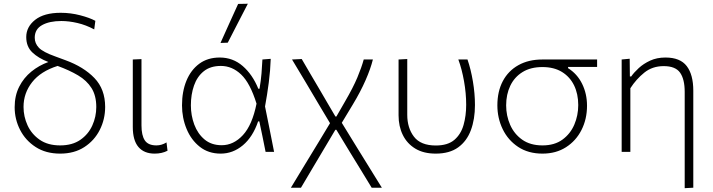

<svg xmlns="http://www.w3.org/2000/svg" viewBox="-20 -813 3817 1028"><path d="M302 9.5Q225.5 9.5 171 -25.8Q116.5 -61 87.5 -117.8Q58.5 -174.5 58.5 -239Q58.5 -301 82.8 -348.8Q107 -396.5 148 -429.8Q189 -463 239 -481Q185.5 -501.5 153 -532.5Q120.5 -563.5 120.5 -614.5Q120.5 -669 168.2 -706.8Q216 -744.5 305 -744.5Q358.5 -744.5 409.2 -731.2Q460 -718 490.5 -701.5L484.5 -655.5Q441 -679 395 -689.8Q349 -700.5 308.5 -700.5Q244.5 -700.5 205.2 -678.5Q166 -656.5 166 -611Q166 -581 187.8 -557.8Q209.5 -534.5 275.5 -511L331 -490.5Q428 -455 485.5 -395.2Q543 -335.5 543 -240.5Q543 -174.5 514.2 -117.5Q485.5 -60.5 431.5 -25.5Q377.5 9.5 302 9.5ZM106 -240.5Q106 -189 127.5 -142Q149 -95 192.5 -64.8Q236 -34.5 302 -34.5Q367 -34.5 410 -64.2Q453 -94 474.2 -141Q495.5 -188 495.5 -240Q495.5 -301 470 -341.5Q444.5 -382 398 -409.5Q351.5 -437 288.5 -460Q198 -431.5 152 -373Q106 -314.5 106 -240.5Z M808 9.5Q751.5 9.5 721.2 -26Q691 -61.5 691 -133V-494.5L737.5 -496.5V-142Q737.5 -88 755.5 -61.2Q773.5 -34.5 817.5 -34.5Q845.5 -34.5 871.5 -50.5L877 -6Q847 9.5 808 9.5Z M1161.5 9.5Q1096 9.5 1049.8 -27Q1003.5 -63.5 979 -122.8Q954.5 -182 954.5 -249Q954.5 -323 978.2 -380.8Q1002 -438.5 1047 -471.8Q1092 -505 1156.5 -505Q1227 -505 1279.5 -459.5Q1332 -414 1363 -338H1369.5Q1377 -381 1380.2 -420.2Q1383.5 -459.5 1385 -494.5L1429.5 -498Q1427.5 -435.5 1419 -370.2Q1410.5 -305 1399 -243Q1411.5 -182 1423.5 -121.5Q1435.5 -61 1447.5 0H1402Q1393.5 -41 1385.5 -82Q1377 -122.5 1368.5 -163H1362Q1333.5 -79.5 1280.2 -35Q1227 9.5 1161.5 9.5ZM1167 -35.5Q1230.5 -35.5 1280.5 -89.5Q1330.5 -143.5 1353.5 -258Q1319.5 -368 1271.2 -414Q1223 -460 1162.5 -460Q1106.5 -460 1071 -431.5Q1035.5 -403 1018.8 -355Q1002 -307 1002 -249Q1002 -195 1020.2 -146Q1038.5 -97 1075.2 -66.2Q1112 -35.5 1167 -35.5ZM1160.5 -583Q1184.5 -636 1208 -688.5Q1231.5 -740.5 1255 -792L1307 -793Q1279.5 -740.5 1253 -688.5Q1226.5 -636.5 1199.5 -584.5Z M1537.5 192Q1563.5 149 1602.2 85.2Q1641 21.5 1687 -54L1747 -153.5L1687.5 -253Q1652.5 -312.5 1615.8 -374Q1579 -435.5 1543.5 -494.5L1595.5 -497Q1615.5 -462.5 1642 -417.2Q1668.5 -372 1694 -329Q1719.5 -285.5 1736 -257L1776 -189H1781L1827 -269Q1871 -344.5 1893.5 -398.5Q1916 -452.5 1927.5 -494.5H1976.5Q1964.5 -445.5 1937.2 -383.2Q1910 -321 1868.5 -252.5L1810 -155.5L1894.5 -18Q1924 29.5 1946.2 65.5Q1968.5 101.5 1987 131.5Q2005.5 161.5 2024.5 192H1970Q1940.5 143.5 1911.5 96Q1882.5 48.5 1852 -1L1781 -118H1775.5L1728 -38Q1681.5 40 1648.8 95.2Q1616 150.5 1591.5 192Z M2313 9.5Q2248 9.5 2203.8 -17.2Q2159.5 -44 2136.8 -90.2Q2114 -136.5 2114 -195.5V-494.5L2160.5 -497V-198.5Q2160.5 -128 2196.5 -81Q2232.5 -34 2313.5 -34Q2377.5 -34 2412.8 -64.2Q2448 -94.5 2462 -144Q2476 -193.5 2476 -252Q2476 -313.5 2464.5 -378.2Q2453 -443 2434 -494.5H2483Q2501 -442.5 2512 -377.2Q2523 -312 2523 -250.5Q2523 -175 2501.2 -116.2Q2479.5 -57.5 2433.2 -24Q2387 9.5 2313 9.5Z M2884.5 9.5Q2808.5 9.5 2754.2 -26.5Q2700 -62.5 2671.5 -121.5Q2643 -180.5 2643 -249Q2643 -323.5 2672.2 -378.8Q2701.5 -434 2755.8 -464.2Q2810 -494.5 2884 -494.5H3177V-454.5H3021.5V-448Q3070.5 -417.5 3096.8 -364.2Q3123 -311 3123 -247Q3123 -175.5 3093.5 -117.2Q3064 -59 3010.5 -24.8Q2957 9.5 2884.5 9.5ZM2884.5 -34.5Q2949 -34.5 2991.5 -65.5Q3034 -96.5 3055 -145.8Q3076 -195 3076 -250.5Q3076 -310 3053.8 -355.8Q3031.5 -401.5 2988.8 -427.8Q2946 -454 2884.5 -454Q2821 -454 2777.8 -427.2Q2734.5 -400.5 2712.2 -354Q2690 -307.5 2690 -249Q2690 -193.5 2711.5 -144.5Q2733 -95.5 2776.2 -65Q2819.5 -34.5 2884.5 -34.5Z M3646 194.5V-321Q3646 -389 3621.2 -424Q3596.5 -459 3533.5 -459Q3473 -459 3429.8 -424.2Q3386.5 -389.5 3355 -340.5V0H3308.5V-494.5L3351.5 -498.5L3352.5 -403.5H3359.5Q3374.5 -425 3400 -448.5Q3425.5 -472 3461.2 -488.5Q3497 -505 3543 -505Q3622 -505 3657 -459Q3692 -413 3692 -327.5V192Z"/></svg>

Font: Heraclito ExtraLight
Style: Regular
Weight: 200
Designer: Kostas Bartsokas (font) & Cristiano Sobral (main changes)
Foundry: Kostas Bartsokas (font) & Cristiano Sobral (main changes)
Version: Version 1.00;July 8, 2020;FontCreator 13.0.0.2655 64-bit